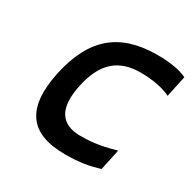

<svg xmlns="http://www.w3.org/2000/svg" viewBox="-153 -834 1001 998"><g transform="rotate(30 347.5 -335.0)"><path d="M668 -521 695 -648C659 -668 592 -679 518 -679C294 -679 166 -576 114 -336C64 -98 148 9 358 9C449 9 504 -3 561 -20L588 -146C529 -130 471 -114 380 -114C264 -114 213 -184 246 -338C279 -491 357 -556 488 -556C562 -556 632 -541 668 -521Z"/></g></svg>

Font: LT Wave Mono Bold
Style: Italic
Weight: 700
Designer: Daniel Lyons
Version: Version 2.5 (Glyphs App)